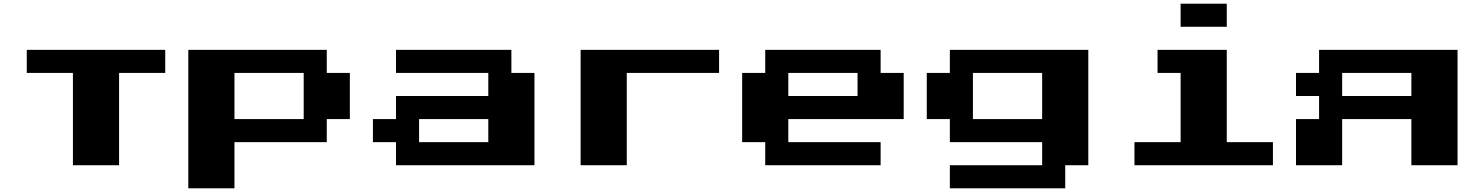

<svg xmlns="http://www.w3.org/2000/svg" viewBox="-20 -1020 8040 1040"><path d="M125 -687.5V-750H500H875V-687.5V-625H750H625V-375V-125H500H375V-375V-625H250H125Z M1000 -375V-750H1375H1750V-687.5V-625H1812.5H1875V-500V-375H1812.5H1750V-312.5V-250H1500H1250V-125V0H1125H1000ZM1625 -500V-625H1437.5H1250V-500V-375H1437.5H1625Z M2125 -687.5V-750H2437.5H2750V-687.5V-625H2812.5H2875V-375V-125H2500H2125V-187.5V-250H2062.5H2000V-312.5V-375H2062.5H2125V-437.5V-500H2375H2625V-562.5V-625H2375H2125ZM2625 -312.5V-375H2437.5H2250V-312.5V-250H2437.5H2625Z M3125 -437.5V-750H3500H3875V-687.5V-625H3625H3375V-375V-125H3250H3125Z M4125 -687.5V-750H4437.5H4750V-687.5V-625H4812.5H4875V-500V-375H4562.5H4250V-312.5V-250H4500H4750V-187.5V-125H4437.5H4125V-187.5V-250H4062.5H4000V-437.5V-625H4062.5H4125ZM4625 -562.5V-625H4437.5H4250V-562.5V-500H4437.5H4625Z M5125 -687.5V-750H5500H5875V-437.5V-125H5812.5H5750V-62.5V0H5437.5H5125V-62.5V-125H5375H5625V-187.5V-250H5375H5125V-312.5V-375H5062.5H5000V-500V-625H5062.5H5125ZM5625 -500V-625H5437.5H5250V-500V-375H5437.5H5625Z M6250 -687.5V-750H6437.5H6625V-500V-250H6750H6875V-187.5V-125H6500H6125V-187.5V-250H6250H6375V-437.5V-625H6312.5H6250ZM6375 -937.5V-1000H6500H6625V-937.5V-875H6500H6375Z M7125 -687.5V-750H7500H7875V-437.5V-125H7750H7625V-250V-375H7437.5H7250V-250V-125H7125H7000V-250V-375H7062.5H7125V-437.5V-500H7062.5H7000V-562.5V-625H7062.5H7125ZM7625 -562.5V-625H7437.5H7250V-562.5V-500H7437.5H7625Z"/></svg>

Font: Press Start 2P
Style: Regular
Weight: 500
Monospace: yes
Version: Version 2.14